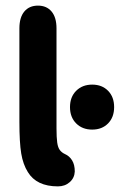

<svg xmlns="http://www.w3.org/2000/svg" viewBox="-20 -652 426 683"><path d="M186 11Q211 11 228 -4Q245 -19 246 -42Q246 -66 236.5 -81.5Q227 -97 211 -104Q200 -109 193 -118Q186 -127 183.5 -145Q181 -163 181 -195V-551Q181 -590 163.5 -611Q146 -632 115 -632Q84 -632 66.5 -611Q49 -590 49 -551V-219Q49 -145 55.5 -106Q62 -67 79 -40Q110 11 186 11ZM308 -351Q273 -351 251 -329Q229 -307 229 -271Q229 -235 251 -213Q273 -191 308 -191Q343 -191 364.5 -213Q386 -235 386 -271Q386 -307 364.5 -329Q343 -351 308 -351Z"/></svg>

Font: Beiruti ExtraBold
Style: Regular
Weight: 800
Designer: Arlette Boutros
Foundry: Boutros
Version: Version 1.41